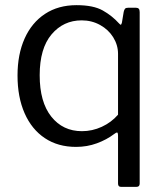

<svg xmlns="http://www.w3.org/2000/svg" viewBox="-20 -560 639 745"><path d="M507 -530Q515 -530 518.5 -526Q522 -522 522 -513V152Q522 165 510 165H449Q438 165 438 152V-32Q438 -46 434 -46Q431 -46 423 -40Q394 -18 356 -4Q318 10 275 10Q205 10 154 -24Q103 -58 75.5 -120.5Q48 -183 48 -267Q48 -349 75.5 -410.5Q103 -472 154.5 -506Q206 -540 277 -540Q342 -540 378.5 -519.5Q415 -499 442 -469Q447 -464 448 -464Q451 -464 453 -472L460 -514Q462 -523 465.5 -526.5Q469 -530 478 -530ZM438 -351Q438 -385 419.5 -415Q401 -445 368.5 -463Q336 -481 297 -481Q226 -481 180 -426.5Q134 -372 134 -268Q134 -164 179 -107.5Q224 -51 298 -51Q338 -51 375 -68Q412 -85 438 -115Z"/></svg>

Font: n
Style: Regular
Weight: 400
Designer: Pablo Impallari, Rodrigo Fuenzalida
Foundry: Impallari Type
Version: Version 1.002; ttfautohint (v1.5)